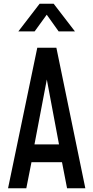

<svg xmlns="http://www.w3.org/2000/svg" viewBox="-20 -1005 498 1025"><path d="M23 0 179 -750H281L435.5 0H338L311 -139H148L120.5 0ZM164 -234H295L223 -617.5H237ZM78 -837.5 191.5 -985H266.5L380 -837.5H293L229.5 -926.5L165 -837.5Z"/></svg>

Font: Mohave Light Medium
Style: Regular
Weight: 500
Version: Version 2.003